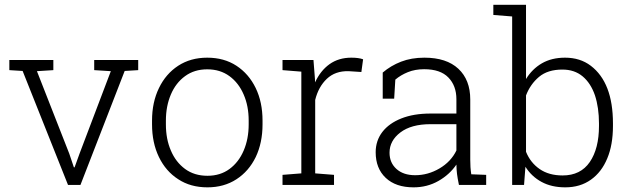

<svg xmlns="http://www.w3.org/2000/svg" viewBox="-20 -782 2656 812"><path d="M507.3 -481.9 320.3 0H267.6L75.7 -481.9L19.5 -485.4V-528.3H205.6V-485.4L136.2 -481L272.9 -132.3L292.5 -74.2H295.4L316.4 -132.3L448.7 -481L378.4 -485.4V-528.3H564.5V-485.4Z M857.4 10.3Q785.6 10.3 733.9 -23.9Q681.2 -57.6 652.1 -117.9Q623 -178.2 623 -255.9V-272Q623 -349.6 652.3 -409.7Q681.2 -469.7 733.6 -503.9Q786.1 -538.1 856.4 -538.1Q927.7 -538.1 980 -503.9Q1032.2 -469.7 1061.3 -409.9Q1090.3 -350.1 1090.3 -272V-255.9Q1090.3 -178.2 1061.5 -117.7Q1032.2 -57.6 979.7 -23.7Q927.2 10.3 857.4 10.3ZM857.4 -38.6Q911.6 -38.6 950.7 -67.4Q989.7 -96.2 1010.7 -145.5Q1031.7 -194.8 1031.7 -255.9V-272Q1031.7 -333.5 1010.7 -381.8Q989.7 -431.2 950.4 -460Q911.1 -488.8 856.4 -488.8Q801.8 -488.8 762.7 -460Q723.1 -431.2 702.4 -381.8Q681.6 -332.5 681.6 -272V-255.9Q681.6 -193.8 702.6 -145.5Q723.1 -96.7 762.5 -67.6Q801.8 -38.6 857.4 -38.6Z M1392.6 -42.5V0H1174.8V-42.5L1254.4 -48.8V-479L1174.8 -485.4V-528.3H1305.7L1312 -447.8L1312.5 -433.6Q1335 -482.9 1373.5 -510.5Q1412.1 -538.1 1465.8 -538.1Q1497.1 -538.1 1515.6 -531.2L1508.3 -477.5L1454.1 -481Q1397.9 -482.4 1362.3 -448.7Q1326.7 -415 1313 -359.4V-48.8Z M1729 10.3Q1653.8 10.3 1611.3 -29.8Q1568.8 -69.8 1568.8 -138.2Q1568.8 -187 1597.2 -224.1Q1625.5 -260.7 1677.5 -281.2Q1729.5 -301.8 1800.8 -301.8H1910.2V-362.3Q1910.2 -419.4 1876.2 -454.3Q1842.3 -489.3 1773.9 -489.3Q1735.4 -489.3 1704.8 -476.8Q1674.3 -464.4 1651.9 -445.3L1647 -364.7H1598.6V-475.1Q1632.8 -504.4 1676.3 -521.2Q1719.7 -538.1 1774.9 -538.1Q1868.2 -538.1 1918.5 -491.2Q1968.8 -444.3 1968.8 -361.3V-106.4Q1968.8 -90.8 1969.7 -75.4Q1970.7 -60.1 1973.1 -44.9L2036.1 -42.5V0H1920.9Q1915 -28.8 1912.8 -46.4Q1910.6 -64 1910.2 -85.9Q1881.3 -43.5 1834 -16.6Q1786.6 10.3 1729 10.3ZM1735.8 -41Q1790 -41 1838.6 -69.6Q1887.2 -98.1 1910.2 -145.5V-256.8H1800.3Q1719.2 -256.8 1673.3 -221.9Q1627.4 -187 1627.4 -136.2Q1627.4 -93.8 1656.7 -67.4Q1686 -41 1735.8 -41Z M2370.6 10.3Q2312.5 10.3 2270.3 -12.7Q2228 -35.6 2202.1 -76.7L2196.3 0H2146V-712.4L2066.4 -718.8V-761.7H2204.6V-447.8Q2230.5 -490.2 2271.7 -514.2Q2313 -538.1 2369.6 -538.1Q2433.6 -538.1 2478.5 -503.9Q2572.3 -432.6 2572.3 -259.8V-249.5Q2572.3 -169.4 2548.3 -112.3Q2524.4 -54.2 2479 -22Q2433.6 10.3 2370.6 10.3ZM2359.4 -40Q2435.5 -40 2474.4 -96.9Q2513.2 -153.8 2513.2 -249.5V-259.8Q2513.2 -326.7 2496.1 -378.9Q2478.5 -430.2 2444.1 -459Q2409.7 -487.8 2358.4 -487.8Q2296.4 -487.8 2259.5 -456.8Q2222.7 -425.8 2204.6 -378.4V-140.1Q2223.1 -94.2 2262.2 -67.1Q2301.3 -40 2359.4 -40Z"/></svg>

Font: Hanuman Light
Style: Regular
Weight: 300
Designer: Danh Hong
Version: Version 8.002; ttfautohint (v1.8.3)